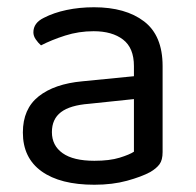

<svg xmlns="http://www.w3.org/2000/svg" viewBox="-20 -495 539 529"><path d="M240 14Q146 14 94.5 -23Q43 -60 43 -130Q43 -195 86.5 -229.5Q130 -264 207 -271L349 -285V-313Q349 -363 319 -386Q289 -409 238 -409Q197 -409 159.5 -397Q122 -385 93 -370Q85 -377 78.5 -386.5Q72 -396 72 -406Q72 -432 101 -446Q128 -460 163.5 -467.5Q199 -475 239 -475Q326 -475 377 -436Q428 -397 428 -313V-76Q428 -54 419.5 -42.5Q411 -31 394 -21Q370 -8 330 3Q290 14 240 14ZM240 -52Q282 -52 309.5 -60.5Q337 -69 349 -77V-222L225 -209Q173 -205 148 -186Q123 -167 123 -131Q123 -94 152.5 -73Q182 -52 240 -52Z"/></svg>

Font: Baloo Paaji 2
Style: Regular
Weight: 400
Designer: Shuchita Grover, Noopur Datye and Ek Type
Foundry: Ek Type
Version: Version 1.700